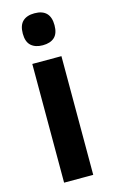

<svg xmlns="http://www.w3.org/2000/svg" viewBox="-118 -807 504 853"><g transform="rotate(-15 133.5 -380.5)"><path d="M133 -761Q206 -761 206 -687Q206 -649 187 -631.5Q168 -614 133 -614Q99 -614 79.5 -631.5Q60 -649 60 -687Q60 -725 79 -743Q98 -761 133 -761ZM200 -546V0H66V-546Z"/></g></svg>

Font: Noto Sans Tamil Condensed
Style: Bold
Weight: 700
Width: 3
Designer: Jelle Bosma - Monotype Design Team
Foundry: Monotype Imaging Inc.
Version: Version 2.004; ttfautohint (v1.8.4.7-5d5b)